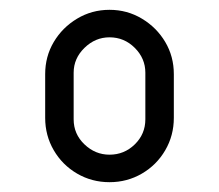

<svg xmlns="http://www.w3.org/2000/svg" viewBox="-20 -737 447 391"><path d="M203 -366Q167 -366 137 -383.5Q107 -401 89.5 -431Q72 -461 72 -497V-586Q72 -622 89.5 -651.5Q107 -681 137 -699Q167 -717 203 -717Q239 -717 269 -699Q299 -681 316.5 -651.5Q334 -622 334 -586V-497Q334 -461 316.5 -431Q299 -401 269 -383.5Q239 -366 203 -366ZM203 -422Q233 -422 254.5 -443Q276 -464 276 -494V-589Q276 -618 254.5 -639.5Q233 -661 203 -661Q174 -661 152 -639.5Q130 -618 130 -589V-494Q130 -464 152 -443Q174 -422 203 -422Z"/></svg>

Font: Miriam Libre Medium
Style: Regular
Weight: 500
Version: Version 2.000